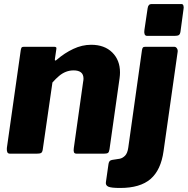

<svg xmlns="http://www.w3.org/2000/svg" viewBox="-20 -762 931 952"><path d="M30 0Q19 0 16 -8Q13 -16 14 -28L83 -514Q85 -524 87.5 -527Q90 -530 99 -530H249Q255 -530 258 -527.5Q261 -525 259 -516L252 -468Q251 -456 263 -467Q300 -499 343.5 -519.5Q387 -540 432 -540Q498 -540 536.5 -502Q575 -464 575 -403Q575 -396 574.5 -389.5Q574 -383 573 -375L523 -22Q521 -8 515.5 -4Q510 0 495 0H360Q349 0 346.5 -7.5Q344 -15 346 -28L392 -355Q393 -360 393.5 -364.5Q394 -369 394 -372Q394 -393 381.5 -403Q369 -413 345 -413Q325 -413 307 -406Q289 -399 273 -385.5Q257 -372 240 -353L192 -21Q190 -7 183.5 -3.5Q177 0 161 0H30ZM791 -13Q778 81 726.5 125.5Q675 170 576 170Q531 170 517 163.5Q503 157 505 142L518 51Q519 44 522.5 38.5Q526 33 535 31L574 25Q588 22 600 10Q612 -2 616 -30L684 -514Q686 -524 689 -527Q692 -530 701 -530H844Q852 -530 857 -522.5Q862 -515 861 -506L791 -13ZM875 -606Q873 -592 866.5 -588Q860 -584 844 -584H710Q700 -584 697 -592.5Q694 -601 696 -613L712 -721Q715 -742 731 -742H880Q887 -742 889.5 -734Q892 -726 890 -717Z"/></svg>

Font: Libre Franklin ExtraBold
Style: Italic
Weight: 800
Italic angle: -8°
Designer: Pablo Impallari, Rodrigo Fuenzalida, Nhung Nguyen
Foundry: Impallari Type
Version: Version 3.000